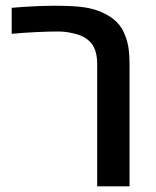

<svg xmlns="http://www.w3.org/2000/svg" viewBox="-20 -661 554 681"><path d="M324.7 0V-433.6Q324.7 -483.4 302.7 -509Q280.8 -534.7 238.3 -543Q214.4 -549.3 183.6 -549.3Q152.8 -549.3 106.7 -547.1Q60.5 -544.9 21.5 -541V-633.3Q66.4 -637.2 105.2 -638.9Q144 -640.6 175.8 -640.6Q240.2 -640.6 277.3 -635.3Q314.5 -629.9 344.2 -616.2Q374.5 -602.1 394 -582.8Q413.6 -563.5 424.8 -532.7Q433.1 -510.7 436.3 -487.3Q439.5 -463.9 439.5 -433.6V0Z"/></svg>

Font: Open Sans SemiBold
Style: Regular
Weight: 600
Designer: Monotype Design Team
Foundry: Monotype Imaging Inc.
Version: Version 3.003; ttfautohint (v1.8.4)